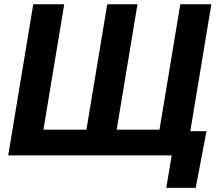

<svg xmlns="http://www.w3.org/2000/svg" viewBox="-20 -748 1054 924"><path d="M140.1 -727.5H289.1L189 -124H396L496.1 -727.5H641.6L541.5 -124H747.6L847.7 -727.5H997.1L876.5 0H19.5ZM780.3 156.2 806.2 0H763.7L783.2 -116.7H973.6L921.9 156.2Z"/></svg>

Font: Inter 16pt
Style: Bold Italic
Weight: 700
Italic angle: -9.3988°
Version: Version 4.001;git-66647c0bb